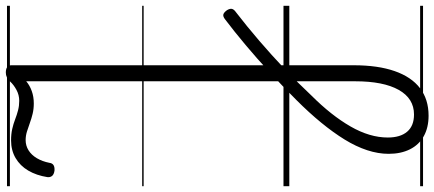

<svg xmlns="http://www.w3.org/2000/svg" viewBox="-436 -577 1491 659"><g transform="rotate(-90 309.5 -247.5)"><path d="M242 478Q201 478 171.5 461.5Q142 445 126.5 414Q111 383 111 341Q111 305 123.5 267Q136 229 160 190Q184 151 218 109.5Q252 68 295 25Q343 -23 390.5 -67Q438 -111 484.5 -150Q531 -189 572 -220Q582 -228 589 -226.5Q596 -225 604 -214Q610 -204 608.5 -197Q607 -190 597 -183Q549 -146 499.5 -103.5Q450 -61 402.5 -16Q355 29 311 76Q277 110 250.5 143.5Q224 177 205 210Q186 243 176.5 275Q167 307 167 338Q167 381 187 404.5Q207 428 246 428Q301 428 330.5 375.5Q360 323 360 226V-903Q346 -891 326.5 -884Q307 -877 284 -877Q265 -877 248.5 -881Q232 -885 217 -890.5Q202 -896 187.5 -900.5Q173 -905 158 -905Q139 -905 123 -895Q107 -885 96 -866.5Q85 -848 80 -823Q79 -814 72.5 -809.5Q66 -805 53 -806Q40 -808 35 -814.5Q30 -821 31 -830Q37 -868 53.5 -896Q70 -924 96.5 -939.5Q123 -955 157 -955Q179 -955 196.5 -951Q214 -947 229.5 -941Q245 -935 260.5 -931Q276 -927 293 -927Q313 -927 330.5 -936.5Q348 -946 359 -958Q367 -966 374 -969.5Q381 -973 390 -973Q402 -973 408.5 -968.5Q415 -964 415 -954V221Q415 304 395 361.5Q375 419 336.5 448.5Q298 478 242 478ZM0 449H619V459H0ZM0 -20H619V0H0ZM0 -505H619V-500H0ZM0 -969H619V-959H0Z"/></g></svg>

Font: Playwrite IT Trad Guides
Style: Regular
Weight: 400
Designer: Veronika Burian, José Scaglione
Foundry: TypeTogether
Version: Version 1.003